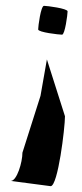

<svg xmlns="http://www.w3.org/2000/svg" viewBox="-20 -789 282 659"><path d="M17 -168 154 -150C179 -151 203 -350 203 -390L141 -585L119 -460L57 -265C57 -232 38 -168 17 -168ZM111 -688C111 -678 183 -670 193 -670C203 -670 212 -740 212 -750C212 -760 141 -769 131 -769C120 -769 111 -698 111 -688Z"/></svg>

Font: bitstorm
Style: sucn
Weight: 400
Version: Version 0.2